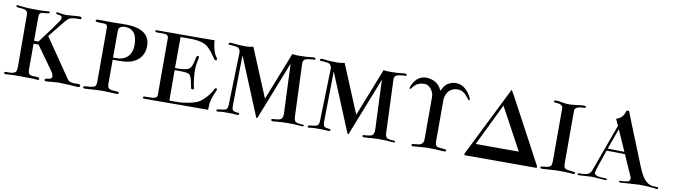

<svg xmlns="http://www.w3.org/2000/svg" viewBox="-37 -1389 7086 2020"><g transform="rotate(10 3506.5 -379.0)"><path d="M829 -17C829 -28 818 -33 796 -31C772 -29 749 -30 727 -35C711 -38 698 -47 689 -61L407 -473C503 -595 558 -662 572 -675C589 -696 626 -706 682 -706H708C715 -707 719 -711 720 -718C720 -730 708 -736 680 -733C621 -728 581 -725 558 -724C541 -723 521 -725 498 -729C475 -734 463 -736 460 -736C452 -736 448 -732 448 -725C448 -720 451 -716 456 -715L496 -709C507 -705 512 -696 512 -682C512 -672 508 -662 501 -652C478 -616 416 -531 315 -398H269V-650C269 -672 274 -687 284 -695C289 -699 299 -702 314 -703L349 -706C370 -708 381 -712 381 -719C380 -728 370 -731 350 -728C330 -725 286 -724 217 -724C165 -724 114 -727 63 -733L36 -737C27 -737 23 -734 23 -727C22 -718 28 -714 40 -714C75 -713 101 -709 118 -704C137 -697 147 -681 147 -658L149 -100C149 -69 144 -48 133 -39C124 -32 110 -28 93 -25C69 -24 49 -23 33 -24C23 -23 18 -20 18 -13C17 -4 25 1 37 0C91 -5 146 -6 201 -5C267 -4 308 -3 323 -4C344 -3 362 -1 377 0C387 1 392 -3 392 -12C392 -21 384 -27 367 -29C353 -29 339 -29 325 -30C307 -31 294 -34 286 -39C275 -47 269 -65 269 -93V-367H322L497 -123C515 -98 524 -77 524 -58C524 -41 509 -32 478 -30C459 -29 449 -23 449 -12C449 -3 457 1 477 0L596 -10C686 -7 756 -3 806 1C822 0 830 -6 829 -17Z M1450 -551C1450 -616 1424 -665 1371 -696C1334 -718 1281 -731 1212 -734C1196 -735 1173 -735 1144 -734C1105 -733 1078 -732 1064 -732C977 -732 926 -732 912 -733C884 -735 870 -731 870 -722C869 -713 877 -708 892 -707C941 -706 967 -705 972 -704C990 -700 999 -689 999 -670V-95C999 -64 993 -44 982 -36C961 -29 943 -24 930 -23C911 -22 896 -21 885 -21C870 -20 863 -15 862 -5C862 3 877 6 892 5C959 0 1010 -3 1046 -4C1069 -5 1110 -4 1169 -1C1196 0 1213 1 1220 2C1231 3 1243 -4 1243 -11C1243 -19 1233 -24 1212 -25C1185 -26 1152 -26 1136 -38C1124 -46 1118 -64 1118 -91V-345C1188 -345 1234 -346 1257 -349C1374 -364 1450 -435 1450 -551ZM1318 -535C1318 -436 1258 -369 1161 -369C1145 -369 1131 -368 1118 -367V-656C1118 -692 1150 -715 1210 -706C1282 -697 1318 -640 1318 -535Z M2248 -211C2255 -226 2254 -235 2245 -238C2236 -241 2229 -235 2222 -220C2216 -205 2203 -185 2184 -160C2158 -127 2130 -99 2099 -78C2074 -61 2035 -48 1980 -38C1939 -30 1905 -26 1880 -26C1803 -26 1769 -26 1780 -25L1779 -351H1823C1889 -351 1928 -345 1939 -334C1954 -319 1966 -284 1975 -229C1980 -201 1984 -187 1986 -186C1994 -184 1999 -183 2001 -183C2014 -186 2016 -195 2009 -212C2006 -221 2001 -247 1996 -290C1991 -333 1989 -366 1989 -389C1990 -426 1995 -469 2006 -516C2009 -531 2007 -539 1998 -541C1987 -543 1980 -533 1976 -511C1965 -452 1952 -416 1936 -401C1918 -384 1884 -375 1833 -374C1804 -373 1786 -373 1779 -373L1780 -705C1814 -705 1855 -705 1902 -704C1941 -703 1977 -698 2010 -689C2024 -684 2037 -679 2048 -674C2071 -660 2095 -637 2120 -606C2132 -591 2146 -571 2163 -546C2174 -530 2183 -524 2192 -528C2196 -530 2198 -534 2198 -540C2198 -547 2195 -555 2188 -562C2172 -582 2159 -615 2148 -661C2141 -696 2138 -720 2140 -733C2141 -732 1934 -731 1520 -731C1512 -732 1508 -728 1508 -721C1508 -714 1515 -710 1528 -709C1528 -709 1551 -709 1598 -709C1633 -709 1650 -696 1650 -669V-60C1650 -45 1641 -34 1622 -27C1613 -24 1578 -22 1517 -22C1506 -22 1500 -18 1500 -9C1500 -2 1507 1 1521 1L2198 -1C2200 -45 2201 -70 2202 -76C2205 -98 2213 -125 2225 -157L2248 -211Z M3218 -15C3217 -18 3213 -20 3207 -21H3190C3159 -23 3138 -28 3127 -36C3117 -44 3111 -64 3110 -97L3088 -658C3089 -678 3097 -692 3111 -699C3122 -705 3147 -710 3185 -713C3194 -713 3202 -713 3210 -714C3216 -715 3219 -717 3218 -722C3217 -734 3207 -739 3186 -736C3143 -730 3093 -727 3036 -727C3019 -727 2996 -729 2969 -732L2767 -220L2552 -737C2551 -736 2540 -734 2520 -731C2507 -728 2491 -727 2472 -727C2415 -727 2365 -730 2322 -736C2301 -739 2291 -734 2290 -722C2289 -717 2292 -715 2297 -714C2306 -713 2314 -713 2322 -713C2363 -710 2388 -705 2397 -699C2406 -694 2419 -670 2419 -658L2403 -94C2402 -64 2396 -46 2385 -40C2372 -33 2347 -28 2311 -25C2294 -24 2285 -19 2285 -10C2285 -2 2291 1 2303 0L2345 -5C2374 -6 2395 -6 2408 -6C2437 -6 2471 -5 2508 -2C2520 -1 2529 -6 2528 -15C2528 -22 2523 -25 2513 -25C2490 -26 2473 -30 2462 -37C2451 -44 2446 -65 2447 -100L2455 -628L2712 -6H2723L2969 -630L2991 -101C2992 -70 2985 -50 2972 -40C2959 -31 2931 -25 2886 -24C2876 -23 2871 -20 2870 -13C2870 -5 2878 0 2891 0C2959 -6 3008 -9 3038 -9C3096 -10 3151 -8 3202 -2C3214 -1 3221 -7 3218 -15Z M4193 -15C4192 -18 4188 -20 4182 -21H4165C4134 -23 4113 -28 4102 -36C4092 -44 4086 -64 4085 -97L4063 -658C4064 -678 4072 -692 4086 -699C4097 -705 4122 -710 4160 -713C4169 -713 4177 -713 4185 -714C4191 -715 4194 -717 4193 -722C4192 -734 4182 -739 4161 -736C4118 -730 4068 -727 4011 -727C3994 -727 3971 -729 3944 -732L3742 -220L3527 -737C3526 -736 3515 -734 3495 -731C3482 -728 3466 -727 3447 -727C3390 -727 3340 -730 3297 -736C3276 -739 3266 -734 3265 -722C3264 -717 3267 -715 3272 -714C3281 -713 3289 -713 3297 -713C3338 -710 3363 -705 3372 -699C3381 -694 3394 -670 3394 -658L3378 -94C3377 -64 3371 -46 3360 -40C3347 -33 3322 -28 3286 -25C3269 -24 3260 -19 3260 -10C3260 -2 3266 1 3278 0L3320 -5C3349 -6 3370 -6 3383 -6C3412 -6 3446 -5 3483 -2C3495 -1 3504 -6 3503 -15C3503 -22 3498 -25 3488 -25C3465 -26 3448 -30 3437 -37C3426 -44 3421 -65 3422 -100L3430 -628L3687 -6H3698L3944 -630L3966 -101C3967 -70 3960 -50 3947 -40C3934 -31 3906 -25 3861 -24C3851 -23 3846 -20 3845 -13C3845 -5 3853 0 3866 0C3934 -6 3983 -9 4013 -9C4071 -10 4126 -8 4177 -2C4189 -1 4196 -7 4193 -15Z M4887 -600C4881 -616 4869 -635 4852 -658C4812 -711 4761 -735 4699 -730C4640 -721 4600 -689 4577 -634C4575 -629 4573 -626 4570 -626C4568 -626 4566 -629 4564 -634C4545 -677 4511 -706 4464 -722C4445 -729 4423 -732 4400 -733C4340 -731 4294 -700 4263 -640C4252 -618 4246 -603 4246 -594C4246 -589 4248 -587 4251 -586C4255 -585 4260 -589 4265 -596L4287 -624C4313 -651 4348 -665 4393 -665C4422 -665 4446 -651 4467 -623C4486 -598 4495 -571 4495 -544V-98C4495 -45 4471 -35 4448 -28C4447 -28 4438 -27 4421 -25L4384 -21C4375 -21 4371 -16 4370 -7C4370 1 4377 4 4390 3C4475 -4 4527 -8 4545 -8C4597 -8 4652 -6 4711 -1C4730 0 4739 -4 4740 -13C4740 -19 4735 -23 4724 -25C4720 -26 4705 -27 4678 -29C4641 -32 4618 -36 4618 -91V-530C4618 -554 4624 -577 4635 -600C4650 -632 4674 -653 4707 -662C4720 -666 4733 -668 4746 -668C4789 -668 4825 -648 4854 -607C4870 -585 4880 -575 4885 -576C4892 -578 4892 -586 4887 -600Z M5709 -18 5502 -405C5375 -644 5310 -764 5307 -763L4936 -18V1H5709ZM5033 -136 5251 -584 5494 -135Z M6116 -16C6116 -23 6107 -27 6088 -28C6047 -31 6021 -36 6009 -43C5997 -50 5991 -68 5991 -96V-660C5991 -674 5999 -686 6014 -695C6026 -702 6045 -706 6072 -708C6081 -709 6090 -709 6099 -709C6105 -710 6108 -713 6107 -718C6106 -730 6094 -734 6073 -731C5998 -722 5952 -717 5935 -717C5910 -717 5884 -719 5858 -723L5810 -732C5781 -735 5766 -731 5765 -720C5765 -713 5773 -709 5788 -709C5810 -708 5826 -706 5835 -702C5854 -693 5864 -682 5864 -668V-100C5864 -69 5858 -49 5847 -41C5836 -34 5822 -29 5803 -27C5767 -23 5746 -26 5746 -13C5745 -4 5753 1 5768 0L5914 -9C5958 -10 6004 -9 6052 -7C6073 -6 6089 -4 6099 -3C6110 -2 6116 -6 6116 -16Z M6999 -18C6991 -21 6980 -23 6965 -22C6940 -21 6916 -27 6894 -40C6855 -63 6819 -116 6786 -199C6636 -570 6561 -757 6562 -758H6536C6533 -741 6526 -725 6516 -708C6512 -701 6507 -695 6502 -689C6483 -670 6463 -658 6442 -654L6474 -583C6400 -379 6339 -210 6290 -77C6281 -51 6263 -34 6236 -26C6222 -22 6196 -20 6157 -20C6148 -20 6144 -16 6144 -9C6144 -2 6149 1 6160 0C6236 -5 6280 -8 6292 -8C6309 -8 6334 -7 6365 -4L6438 1C6449 2 6456 -1 6457 -8C6458 -14 6452 -17 6438 -17C6399 -18 6374 -20 6363 -22C6334 -29 6320 -41 6321 -58C6323 -76 6350 -159 6401 -306L6598 -303L6700 -72C6701 -69 6701 -65 6701 -61C6701 -43 6695 -32 6684 -29C6663 -22 6634 -18 6599 -18C6591 -18 6587 -14 6587 -7C6587 -2 6593 0 6604 0C6681 -4 6745 -8 6794 -12C6859 -13 6925 -9 6991 0C7000 1 7005 -2 7005 -9C7005 -13 7003 -16 6999 -18ZM6409 -329C6434 -399 6460 -473 6489 -550L6588 -326Z"/></g></svg>

Font: GFS Fleischman
Style: Regular
Weight: 400
Designer: George Matthiopoulos
Foundry: George Matthiopoulos
Version: Version 1.0